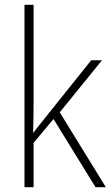

<svg xmlns="http://www.w3.org/2000/svg" viewBox="-20 -780 462 800"><path d="M120 -375Q120 -302 118 -227H119Q132 -244 143.5 -258.5Q155 -273 168 -289L360 -529H405L229 -312L421 0H378L203 -284L120 -185V0H82V-760H120Z"/></svg>

Font: Noto Sans Tamil SemiCondensed ExtraLight
Style: Regular
Weight: 200
Width: 4
Designer: Jelle Bosma - Monotype Design Team
Foundry: Monotype Imaging Inc.
Version: Version 2.004; ttfautohint (v1.8.4.7-5d5b)